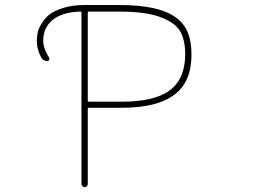

<svg xmlns="http://www.w3.org/2000/svg" viewBox="-20 -773 1040 770"><path d="M306.6 -35.2V-722.7Q306.6 -727.5 302.7 -726.6H301.8Q231.4 -724.6 192.4 -694.3Q153.3 -662.1 153.3 -610.4Q153.3 -579.1 176.8 -542Q179.7 -537.1 177.2 -532.7Q174.8 -528.3 169.9 -528.3Q153.3 -528.3 145.5 -542Q127 -576.2 127.9 -609.4V-610.4Q127.9 -626 130.9 -641.6Q133.8 -657.2 146.5 -678.2Q159.2 -699.2 177.7 -714.4Q196.3 -729.5 233.4 -741.2Q270.5 -752.9 318.4 -752.9H458Q613.3 -752.9 680.7 -706.1Q714.8 -683.6 731.4 -646.5Q748 -608.4 748 -555.7Q748 -500 731.4 -460Q713.9 -418.9 679.7 -393.6Q611.3 -340.8 467.8 -340.8H336.9Q332 -340.8 332 -335.9V-35.2Q332 -30.3 328.6 -26.4Q325.2 -22.5 319.8 -22.5Q314.5 -22.5 310.5 -26.4Q306.6 -30.3 306.6 -35.2ZM332 -369.1Q332 -365.2 336.9 -365.2H467.8Q600.6 -365.2 661.1 -411.1Q722.7 -457 722.7 -555.7Q722.7 -611.3 703.1 -646.5Q683.6 -681.6 624 -704.1Q564.5 -726.6 458 -726.6H336.9Q332 -726.6 332 -722.7Z"/></svg>

Font: Rounded-X Mgen+ 1mn thin
Style: Regular
Weight: 100
Designer: [Source Han Sans]
Ryoko NISHIZUKA  (kana & ideographs); Paul D. Hunt (Latin, Greek & Cyrillic); Wenlong ZHANG  (bopomofo
Version: Version 1.059.20150602